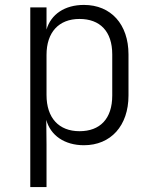

<svg xmlns="http://www.w3.org/2000/svg" viewBox="-20 -580 640 780"><path d="M103 180H169V8L168 -93C185 -30 242 10 321 10C430 10 502 -69 502 -192V-359C502 -481 431 -560 321 -560C243 -560 187 -522 169 -460V-550H103ZM303 -47C219 -47 169 -101 169 -194V-357C169 -449 219 -503 303 -503C386 -503 436 -453 436 -359V-192C436 -97 386 -47 303 -47Z"/></svg>

Font: JetBrains Mono ExtraLight
Style: Regular
Weight: 240
Monospace: yes
Designer: Philipp Nurullin, Konstantin Bulenkov
Foundry: JetBrains
Version: Version 2.305